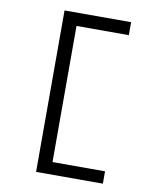

<svg xmlns="http://www.w3.org/2000/svg" viewBox="-85 -735 720 889"><g transform="rotate(10 275.0 -290.5)"><path d="M146 89V-670H459V-609H213V31H460V89Z"/></g></svg>

Font: Inconsolata SemiExpanded
Style: Regular
Weight: 400
Width: 6
Monospace: yes
Designer: Raph Levien, Cyreal, Brenton Simpson
Foundry: Raph Levien, Cyreal, Google
Version: Version 3.000; ttfautohint (v1.8.2.53-6de2)